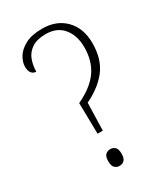

<svg xmlns="http://www.w3.org/2000/svg" viewBox="-183 -803 769 888"><g transform="rotate(-30 202.0 -359.5)"><path d="M169 -340Q248 -377 283.5 -428Q319 -479 319 -552Q319 -615 286.5 -654.5Q254 -694 194 -694Q147 -694 119.5 -675.5Q92 -657 81 -627.5Q70 -598 70 -565Q55 -565 45.5 -576.5Q36 -588 36 -611Q36 -634 51 -660Q66 -686 100.5 -705Q135 -724 192 -724Q269 -724 315 -676.5Q361 -629 361 -550Q361 -466 321 -412.5Q281 -359 204 -322L200 -175H172ZM186 5Q172 5 161.5 -4.5Q151 -14 151 -40Q151 -65 161.5 -74.5Q172 -84 186 -84Q201 -84 211.5 -74.5Q222 -65 222 -40Q222 -14 211.5 -4.5Q201 5 186 5Z"/></g></svg>

Font: Noto Serif Armenian SemiCondensed ExtraLight
Style: Regular
Weight: 200
Width: 4
Designer: Monotype Design Team
Foundry: Monotype Imaging Inc.
Version: Version 2.008; ttfautohint (v1.8.4.7-5d5b)